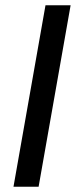

<svg xmlns="http://www.w3.org/2000/svg" viewBox="-20 -706 318 726"><path d="M31 0 152 -686H247L126 0Z"/></svg>

Font: Archivo VF Beta
Style: Italic
Weight: 400
Italic angle: -10°
Designer: Hector Gatti
Foundry: Omnibus-Type
Version: Version 1.002